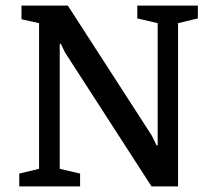

<svg xmlns="http://www.w3.org/2000/svg" viewBox="-20 -668 768 688"><path d="M49 0V-46L120 -63V-585L57 -599V-648H223L524 -182L541 -147H545V-585L472 -602V-648H689V-602L618 -585V0H523L213 -480L198 -511H194V-63L267 -46V0Z"/></svg>

Font: Faustina Medium
Style: Regular
Weight: 500
Designer: Alfonso Garcia
Foundry: http://www.omnibus-type.com
Version: Version 1.200